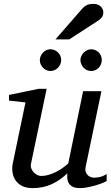

<svg xmlns="http://www.w3.org/2000/svg" viewBox="-20 -947 567 979"><path d="M523.9 -23.9Q514.6 -18.6 498.3 -12.2Q481.9 -5.9 462.9 -0.5Q443.8 4.9 424.1 8.5Q404.3 12.2 388.2 12.2Q359.9 12.2 346.2 2.7Q332.5 -6.8 327.4 -19.3Q322.3 -31.7 322.8 -44.4Q323.2 -57.1 323.2 -63Q283.7 -25.4 240.5 -6.6Q197.3 12.2 147 12.2Q112.3 12.2 90.3 0Q68.4 -12.2 57.1 -30.8Q45.9 -49.3 43.5 -71.3Q41 -93.3 44.9 -112.8L109.9 -424.8L25.9 -434.1V-462.9L176.8 -494.1H217.8L138.2 -112.8Q135.3 -100.1 139.4 -88.6Q143.6 -77.1 151.6 -68.6Q159.7 -60.1 169.9 -54.9Q180.2 -49.8 189.9 -49.8Q208 -49.8 226.3 -54.9Q244.6 -60.1 262.7 -68.8Q280.8 -77.6 297.4 -89.1Q314 -100.6 328.1 -113.8L403.8 -481.9H497.1L417 -97.2Q413.6 -81.5 417 -71Q420.4 -60.5 427.5 -53.7Q434.6 -46.9 443.6 -43.9Q452.6 -41 460.9 -41Q470.7 -41 486.8 -43.9Q502.9 -46.9 523.9 -59.1ZM292 -641.1Q292 -629.9 287.6 -619.6Q283.2 -609.4 275.6 -601.6Q268.1 -593.8 258.1 -589.4Q248 -585 236.8 -585Q226.1 -585 216.3 -589.4Q206.5 -593.8 199.2 -601.6Q191.9 -609.4 187.5 -619.1Q183.1 -628.9 183.1 -640.1Q183.1 -650.9 187.5 -660.9Q191.9 -670.9 199.2 -678.7Q206.5 -686.5 216.3 -691.2Q226.1 -695.8 236.8 -695.8Q248 -695.8 258.1 -691.4Q268.1 -687 275.6 -679.7Q283.2 -672.4 287.6 -662.4Q292 -652.3 292 -641.1ZM499 -641.1Q499 -629.9 494.9 -619.6Q490.7 -609.4 483.4 -601.6Q476.1 -593.8 466.1 -589.4Q456.1 -585 444.8 -585Q433.6 -585 423.6 -589.4Q413.6 -593.8 406.2 -601.6Q398.9 -609.4 394.5 -619.6Q390.1 -629.9 390.1 -641.1Q390.1 -651.4 394.8 -661.4Q399.4 -671.4 407 -679Q414.6 -686.5 424.6 -691.2Q434.6 -695.8 444.8 -695.8Q456.1 -695.8 466.1 -691.4Q476.1 -687 483.4 -679.7Q490.7 -672.4 494.9 -662.4Q499 -652.3 499 -641.1ZM506.8 -884.3Q506.8 -870.1 500.5 -860.6Q494.1 -851.1 482.9 -843.3L333 -746.1H262.7L398.9 -902.3Q403.8 -908.2 409.2 -912.6Q414.6 -917 421.1 -920.4Q427.7 -923.8 436.3 -925.5Q444.8 -927.2 456.1 -927.2Q469.2 -927.2 478.8 -923.3Q488.3 -919.4 494.4 -913.3Q500.5 -907.2 503.7 -899.4Q506.8 -891.6 506.8 -884.3Z"/></svg>

Font: Charis SIL
Style: Italic
Weight: 400
Italic angle: -11°
Foundry: SIL International
Version: Version 4.112